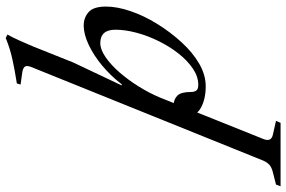

<svg xmlns="http://www.w3.org/2000/svg" viewBox="-350 -567 1002 672"><g transform="rotate(-90 151.0 -231.0)"><path d="M-165 250 -159 234 -116 223Q-99 219 -90 211Q-81 203 -75 189L253 -624Q259 -640 252.5 -646.5Q246 -653 227 -655L191 -660L195 -673Q240 -680 279 -688.5Q318 -697 354 -712L366 -706Q355 -686 345 -663.5Q335 -641 326 -620L268 -475L188 -306H192Q221 -344 257 -374Q293 -404 330 -421.5Q367 -439 398 -439Q425 -439 444.5 -422Q464 -405 464 -361Q464 -322 448 -275Q432 -228 403.5 -182Q375 -136 339.5 -97Q304 -58 264.5 -35Q225 -12 185 -12Q140 -12 109.5 -29Q79 -46 79 -83Q79 -105 91.5 -114.5Q104 -124 121 -124Q139 -124 152 -111.5Q165 -99 165 -65Q165 -52 170 -45Q175 -38 190 -38Q219 -38 247 -57Q275 -76 299.5 -107Q324 -138 343 -176.5Q362 -215 372.5 -254.5Q383 -294 383 -328Q383 -381 336 -381Q314 -381 287 -362.5Q260 -344 233.5 -313.5Q207 -283 184 -246Q161 -209 146 -173L0 191Q-10 217 15 223L64 234L57 250Z"/></g></svg>

Font: Ibarra Real Nova Medium
Style: Italic
Weight: 500
Italic angle: -22°
Designer: Jose Maria Ribagorda & Octavio Pardo
Foundry: Octavio Pardo
Version: Version 2.000